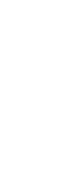

<svg xmlns="http://www.w3.org/2000/svg" viewBox="-20 -570 240 740"><path d="M0 150Q0 150 0 150Q0 150 0 150Q0 150 0 150Q0 150 0 150Q0 150 0 150Q0 150 0 150Q0 150 0 150Q0 150 0 150Q0 150 0 150Q0 150 0 150Q0 150 0 150Q0 150 0 150ZM100 150Q100 150 100 150Q100 150 100 150Q100 150 100 150Q100 150 100 150Q100 150 100 150Q100 150 100 150Q100 150 100 150Q100 150 100 150Q100 150 100 150Q100 150 100 150Q100 150 100 150Q100 150 100 150ZM0 50Q0 50 0 50Q0 50 0 50Q0 50 0 50Q0 50 0 50Q0 50 0 50Q0 50 0 50Q0 50 0 50Q0 50 0 50Q0 50 0 50Q0 50 0 50Q0 50 0 50Q0 50 0 50ZM100 -50Q100 -50 100 -50Q100 -50 100 -50Q100 -50 100 -50Q100 -50 100 -50Q100 -50 100 -50Q100 -50 100 -50Q100 -50 100 -50Q100 -50 100 -50Q100 -50 100 -50Q100 -50 100 -50Q100 -50 100 -50Q100 -50 100 -50ZM100 -150Q100 -150 100 -150Q100 -150 100 -150Q100 -150 100 -150Q100 -150 100 -150Q100 -150 100 -150Q100 -150 100 -150Q100 -150 100 -150Q100 -150 100 -150Q100 -150 100 -150Q100 -150 100 -150Q100 -150 100 -150Q100 -150 100 -150ZM100 -250Q100 -250 100 -250Q100 -250 100 -250Q100 -250 100 -250Q100 -250 100 -250Q100 -250 100 -250Q100 -250 100 -250Q100 -250 100 -250Q100 -250 100 -250Q100 -250 100 -250Q100 -250 100 -250Q100 -250 100 -250Q100 -250 100 -250ZM100 -350Q100 -350 100 -350Q100 -350 100 -350Q100 -350 100 -350Q100 -350 100 -350Q100 -350 100 -350Q100 -350 100 -350Q100 -350 100 -350Q100 -350 100 -350Q100 -350 100 -350Q100 -350 100 -350Q100 -350 100 -350Q100 -350 100 -350ZM100 -550Q100 -550 100 -550Q100 -550 100 -550Q100 -550 100 -550Q100 -550 100 -550Q100 -550 100 -550Q100 -550 100 -550Q100 -550 100 -550Q100 -550 100 -550Q100 -550 100 -550Q100 -550 100 -550Q100 -550 100 -550Q100 -550 100 -550Z"/></svg>

Font: TINY 5x3
Style: Regular
Weight: 400
Designer: Jack Halten Fahnestock
Foundry: Velvetyne Type Foundry
Version: Version 1.002